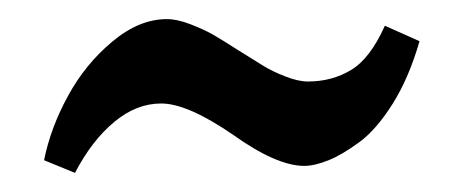

<svg xmlns="http://www.w3.org/2000/svg" viewBox="-20 -371 489 200"><path d="M25.9 -204.1 58.1 -190.9C69.8 -213.4 83.4 -231 98.9 -243.9C114.3 -256.8 130.7 -263.2 147.9 -263.2C166.2 -263.2 190.9 -252.4 222.2 -231C252.8 -209.1 277.7 -198.2 296.9 -198.2C304 -198.2 312.3 -200.1 321.8 -203.9C331.2 -207.6 342 -213.9 354 -222.7C366 -231.4 377.8 -245 389.2 -263.2C400.6 -281.4 409.8 -303.1 417 -328.1L380.9 -344.2C370.8 -321.5 359 -306.1 345.7 -298.1C332.4 -290.1 317.4 -286.1 300.8 -286.1C293.9 -286.1 286 -287.9 276.9 -291.5C267.7 -295.1 260.1 -298.8 253.9 -302.7L228 -318.8C216.3 -326.3 207.4 -331.8 201.4 -335.2C195.4 -338.6 187.7 -342.1 178.5 -345.7C169.2 -349.3 161 -351.1 153.8 -351.1C134.6 -351.1 115.6 -343.3 96.9 -327.6C78.2 -312 62.8 -293.1 50.8 -271C38.7 -248.9 30.4 -226.6 25.9 -204.1Z"/></svg>

Font: Linux Biolinum G
Style: Bold
Weight: 700
Designer: Philipp H. Poll
Foundry: Philipp H. Poll
Version: Version 1.1.0